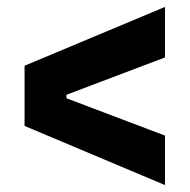

<svg xmlns="http://www.w3.org/2000/svg" viewBox="-20 -611 549 555"><path d="M457 -76 51 -247V-421L457 -591V-445L172 -337V-327L457 -219Z"/></svg>

Font: Bricolage Grotesque 28pt
Style: Bold
Weight: 700
Designer: Mathieu Triay
Foundry: Atelier Triay
Version: Version 1.000;gftools[0.9.30]